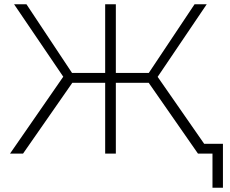

<svg xmlns="http://www.w3.org/2000/svg" viewBox="-20 -720 1079 900"><path d="M908 0 663 -352 707 -377 969 0ZM507 -332V-378H702V-332ZM709 -345 662 -355 892 -700H949ZM88 0H27L288 -377L333 -352ZM523 0H473V-700H523ZM489 -332H294V-378H489ZM287 -345 46 -700H104L333 -355ZM976 160V-16L992 0H908V-46H1025V160Z"/></svg>

Font: Modern
Style: Regular
Weight: 300
Designer: Julieta Ulanovsky
Foundry: Julieta Ulanovsky
Version: Version 8.000